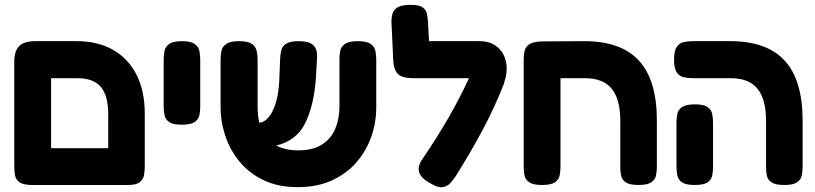

<svg xmlns="http://www.w3.org/2000/svg" viewBox="-20 -755 3367 793"><path d="M108 9Q74 8 59.5 -3Q45 -14 42 -31Q39 -48 39 -67V-501Q39 -545 59.5 -565Q80 -585 125 -585H297Q385 -585 448 -548.5Q511 -512 544.5 -445Q578 -378 578 -285V-68Q578 -48 574.5 -30.5Q571 -13 556.5 -2Q542 9 509 9ZM191 -432V-143H427V-282Q427 -360 396.5 -396Q366 -432 300 -432Z M731 -240Q694 -240 678.5 -251Q663 -262 659.5 -279.5Q656 -297 656 -316V-509Q656 -528 659.5 -545Q663 -562 679 -573.5Q695 -585 732 -585Q768 -585 784 -573.5Q800 -562 803.5 -544.5Q807 -527 807 -508V-315Q807 -296 803.5 -279Q800 -262 784 -251Q768 -240 731 -240Z M1209 18Q1130 18 1070.5 -10Q1011 -38 971 -85.5Q931 -133 911 -192.5Q891 -252 891 -314V-508Q891 -527 894.5 -544.5Q898 -562 914.5 -573.5Q931 -585 967 -585Q1004 -585 1020 -574Q1036 -563 1040 -545Q1044 -527 1044 -507V-314Q1044 -278 1051 -248Q1086 -252 1109 -303Q1132 -354 1134 -437L1137 -514Q1138 -532 1142 -548Q1146 -564 1162 -574.5Q1178 -585 1214 -585Q1251 -585 1267.5 -573.5Q1284 -562 1287.5 -544.5Q1291 -527 1289 -508L1285 -435Q1277 -320 1240.5 -246.5Q1204 -173 1121 -154Q1159 -134 1211 -134Q1273 -134 1310.5 -158.5Q1348 -183 1365 -224Q1382 -265 1382 -315V-514Q1382 -531 1386 -547.5Q1390 -564 1406.5 -574.5Q1423 -585 1458 -585Q1495 -585 1511 -573.5Q1527 -562 1530.5 -544.5Q1534 -527 1534 -507V-312Q1534 -249 1513.5 -190.5Q1493 -132 1452.5 -85Q1412 -38 1351 -10Q1290 18 1209 18Z M1761 4Q1720 -17 1711.5 -42.5Q1703 -68 1726 -100Q1786 -188 1832.5 -269Q1879 -350 1917 -432H1686Q1642 -432 1624 -449Q1606 -466 1604 -508L1597 -660Q1596 -679 1600.5 -696.5Q1605 -714 1622 -724.5Q1639 -735 1676 -735Q1712 -735 1726.5 -724Q1741 -713 1744 -695Q1747 -677 1748 -658L1752 -585H1960Q2005 -585 2033.5 -561.5Q2062 -538 2070 -499Q2078 -460 2062 -413H2063Q2023 -311 1973.5 -218.5Q1924 -126 1862 -27Q1851 -11 1839 2Q1827 15 1808.5 18Q1790 21 1761 4Z M2219 9Q2182 9 2166 -2Q2150 -13 2146.5 -30Q2143 -47 2143 -67V-508Q2143 -527 2146.5 -544Q2150 -561 2166 -572Q2182 -583 2219 -584L2394 -585Q2545 -585 2619 -504.5Q2693 -424 2693 -257V-68Q2693 -48 2689.5 -30.5Q2686 -13 2670 -2Q2654 9 2618 9Q2582 9 2566 -1Q2550 -11 2546 -27Q2542 -43 2542 -61V-255Q2542 -345 2506.5 -388.5Q2471 -432 2397 -432H2295V-68Q2295 -48 2291.5 -30.5Q2288 -13 2272 -2Q2256 9 2219 9Z M3220 9Q3184 9 3168 -1Q3152 -11 3148 -27Q3144 -43 3144 -61V-255Q3144 -345 3108.5 -388.5Q3073 -432 2999 -432H2841Q2821 -432 2803.5 -436Q2786 -440 2775 -456Q2764 -472 2764 -508Q2764 -545 2775 -561Q2786 -577 2803.5 -581Q2821 -585 2840 -585H2996Q3148 -585 3221.5 -504Q3295 -423 3295 -257V-68Q3295 -48 3291.5 -30.5Q3288 -13 3272 -2Q3256 9 3220 9ZM2849 9Q2812 9 2796.5 -2Q2781 -13 2777.5 -30.5Q2774 -48 2774 -67V-249Q2774 -268 2777.5 -285Q2781 -302 2797 -313Q2813 -324 2850 -324Q2886 -324 2902 -313Q2918 -302 2921.5 -284.5Q2925 -267 2925 -248V-66Q2925 -47 2921.5 -29.5Q2918 -12 2902 -1.5Q2886 9 2849 9Z"/></svg>

Font: Fredoka SemiBold
Style: Regular
Weight: 600
Designer: Ben Nathan
Foundry: Milena B. Brandão, Ben Nathan
Version: Version 2.001